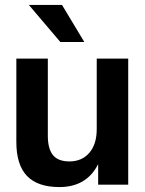

<svg xmlns="http://www.w3.org/2000/svg" viewBox="-20 -756 592 786"><path d="M223.1 9.8Q134.3 9.8 90.6 -35.6Q46.9 -81.1 46.9 -174.8V-516.1H175.8V-200.2Q175.8 -147 196.8 -121.1Q217.8 -95.2 264.2 -95.2Q315.4 -95.2 345.7 -130.4Q376 -165.5 376 -228V-516.1H504.9V0H381.8V-84Q334.5 9.8 223.1 9.8ZM325.2 -584H227.1L98.1 -735.8H233.9Z"/></svg>

Font: Creato Display
Style: Bold
Weight: 700
Version: Version 1.000